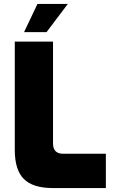

<svg xmlns="http://www.w3.org/2000/svg" viewBox="-20 -954 577 974"><path d="M55 -193V-743H249V-226Q249 -174 301 -174H517V0H248Q147 0 101 -46Q55 -92 55 -193ZM170 -934H324L216 -791H102Z"/></svg>

Font: Exo Black
Style: Regular
Weight: 900
Designer: Natanael Gama
Foundry: Natanael Gama
Version: Version 1.500; ttfautohint (v1.6)